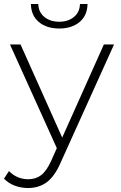

<svg xmlns="http://www.w3.org/2000/svg" viewBox="-39 -745 605 963"><path d="M533 -522 265 71Q235 140 195.5 169Q156 198 102 198Q66 198 34.5 186Q3 174 -19 151L6 113Q46 154 103 154Q141 154 168 133Q195 112 218 61L246 -2L11 -522H64L273 -55L482 -522ZM116 -725H153Q154 -684 183.5 -660Q213 -636 258 -636Q303 -636 332 -660Q361 -684 362 -725H400Q399 -667 360 -634.5Q321 -602 258 -602Q195 -602 156 -634.5Q117 -667 116 -725Z"/></svg>

Font: Montserrat Atlas Light
Style: Regular
Weight: 300
Designer: Julieta Ulanovsky
Foundry: Julieta Ulanovsky
Version: Version 7.200